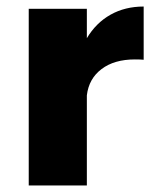

<svg xmlns="http://www.w3.org/2000/svg" viewBox="-20 -568 470 588"><path d="M420 -548V-385Q411 -386 393 -386Q330 -386 291 -356.5Q252 -327 246 -276V0H68V-541H246V-451Q274 -498 318.5 -523Q363 -548 420 -548Z"/></svg>

Font: Montserrat arm2
Style: Bold
Weight: 700
Designer: Julieta Ulanovsky
Foundry: Julieta Ulanovsky
Version: Version 6.000